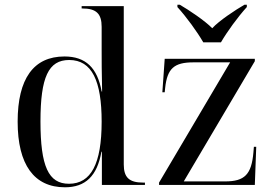

<svg xmlns="http://www.w3.org/2000/svg" viewBox="-20 -786 1165 816"><path d="M844 -606H919C945 -651 990 -713 1029 -756V-766H1019C981 -744 911 -698 882 -666C851 -698 782 -744 744 -766H734V-756C773 -713 818 -651 844 -606ZM256 10C343 10 393 -38 411 -141H413V0H596V-10H588C529 -10 506 -32 506 -87V-760H327V-750H330C389 -750 412 -728 412 -672V-576C412 -541 412 -469 414 -397H412C394 -498 344 -546 254 -546C123 -546 55 -452 55 -269C55 -86 125 10 256 10ZM656 0H1063L1069 -162H1059L1057 -138C1049 -45 1020 -15 937 -15H761L1063 -526V-536H680L670 -394H680L682 -413C691 -495 720 -521 802 -521H958L656 -10ZM273 -5C186 -5 152 -79 152 -270C152 -458 186 -531 274 -531C371 -531 412 -442 412 -269C412 -90 367 -5 273 -5Z"/></svg>

Font: Noto Serif Display
Style: Regular
Weight: 400
Designer: Monotype Design Team
Foundry: Monotype Imaging Inc.
Version: Version 2.009